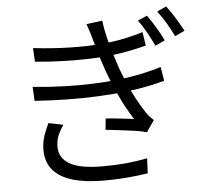

<svg xmlns="http://www.w3.org/2000/svg" viewBox="-59 -905 1117 1020"><g transform="rotate(-5 500.0 -394.5)"><path d="M758 -801Q776 -776 800.5 -736Q825 -696 841 -662L789 -638Q772 -674 751.5 -711Q731 -748 708 -779ZM864 -841Q876 -825 892 -801Q908 -777 923 -751.5Q938 -726 950 -704L898 -679Q880 -716 859 -751.5Q838 -787 814 -818ZM140 -682Q244 -670 339.5 -668Q435 -666 512 -673Q574 -679 629 -690.5Q684 -702 727 -716L738 -643Q696 -632 642.5 -621.5Q589 -611 529 -605Q453 -598 352.5 -598.5Q252 -599 144 -609ZM120 -477Q206 -468 288.5 -465.5Q371 -463 445.5 -466Q520 -469 578 -476Q649 -484 708 -497Q767 -510 807 -523L819 -448Q779 -437 723.5 -426Q668 -415 605 -408Q544 -401 464.5 -397Q385 -393 298 -394.5Q211 -396 124 -402ZM462 -695Q456 -718 449 -740.5Q442 -763 434 -784L519 -795Q524 -753 535 -707.5Q546 -662 559.5 -618.5Q573 -575 585 -539Q599 -501 617.5 -457Q636 -413 659 -370Q682 -327 708 -288Q716 -276 725.5 -265.5Q735 -255 746 -245L704 -184Q676 -192 638 -197.5Q600 -203 560.5 -207.5Q521 -212 486 -216L492 -276Q532 -273 575.5 -268Q619 -263 642 -260Q601 -324 569 -393.5Q537 -463 515 -524Q503 -558 493.5 -587.5Q484 -617 476.5 -644Q469 -671 462 -695ZM265 -262Q247 -236 235.5 -209Q224 -182 224 -148Q224 -87 280 -55.5Q336 -24 454 -24Q524 -24 581 -29.5Q638 -35 693 -46L689 34Q637 42 578.5 47Q520 52 455 52Q357 52 289 32Q221 12 185 -29.5Q149 -71 148 -135Q148 -178 159.5 -211.5Q171 -245 187 -278Z"/></g></svg>

Font: Noto Sans TC
Style: Regular
Weight: 400
Designer: Ryoko NISHIZUKA  (kana, bopomofo & ideographs); Paul D. Hunt (Latin, Greek & Cyrillic); Sandoll Communications , Soo-you
Foundry: Adobe
Version: Version 2.004-H2;hotconv 1.0.118;makeotfexe 2.5.65603